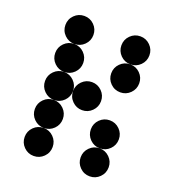

<svg xmlns="http://www.w3.org/2000/svg" viewBox="-126 -783 799 881"><g transform="rotate(20 273.5 -342.0)"><path d="M205.1 -615.2Q205.1 -586.9 185.1 -566.9Q165 -546.9 136.7 -546.9Q108.4 -546.9 88.4 -566.9Q68.4 -586.9 68.4 -615.2Q68.4 -643.6 88.4 -663.6Q108.4 -683.6 136.7 -683.6Q165 -683.6 185.1 -663.6Q205.1 -643.6 205.1 -615.2ZM478.5 -615.2Q478.5 -586.9 458.5 -566.9Q438.5 -546.9 410.2 -546.9Q381.8 -546.9 361.8 -566.9Q341.8 -586.9 341.8 -615.2Q341.8 -643.6 361.8 -663.6Q381.8 -683.6 410.2 -683.6Q438.5 -683.6 458.5 -663.6Q478.5 -643.6 478.5 -615.2ZM205.1 -478.5Q205.1 -450.2 185.1 -430.2Q165 -410.2 136.7 -410.2Q108.4 -410.2 88.4 -430.2Q68.4 -450.2 68.4 -478.5Q68.4 -506.8 88.4 -526.9Q108.4 -546.9 136.7 -546.9Q165 -546.9 185.1 -526.9Q205.1 -506.8 205.1 -478.5ZM478.5 -478.5Q478.5 -450.2 458.5 -430.2Q438.5 -410.2 410.2 -410.2Q381.8 -410.2 361.8 -430.2Q341.8 -450.2 341.8 -478.5Q341.8 -506.8 361.8 -526.9Q381.8 -546.9 410.2 -546.9Q438.5 -546.9 458.5 -526.9Q478.5 -506.8 478.5 -478.5ZM205.1 -341.8Q205.1 -313.5 185.1 -293.5Q165 -273.4 136.7 -273.4Q108.4 -273.4 88.4 -293.5Q68.4 -313.5 68.4 -341.8Q68.4 -370.1 88.4 -390.1Q108.4 -410.2 136.7 -410.2Q165 -410.2 185.1 -390.1Q205.1 -370.1 205.1 -341.8ZM341.8 -341.8Q341.8 -313.5 321.8 -293.5Q301.8 -273.4 273.4 -273.4Q245.1 -273.4 225.1 -293.5Q205.1 -313.5 205.1 -341.8Q205.1 -370.1 225.1 -390.1Q245.1 -410.2 273.4 -410.2Q301.8 -410.2 321.8 -390.1Q341.8 -370.1 341.8 -341.8ZM205.1 -205.1Q205.1 -176.8 185.1 -156.7Q165 -136.7 136.7 -136.7Q108.4 -136.7 88.4 -156.7Q68.4 -176.8 68.4 -205.1Q68.4 -233.4 88.4 -253.4Q108.4 -273.4 136.7 -273.4Q165 -273.4 185.1 -253.4Q205.1 -233.4 205.1 -205.1ZM478.5 -205.1Q478.5 -176.8 458.5 -156.7Q438.5 -136.7 410.2 -136.7Q381.8 -136.7 361.8 -156.7Q341.8 -176.8 341.8 -205.1Q341.8 -233.4 361.8 -253.4Q381.8 -273.4 410.2 -273.4Q438.5 -273.4 458.5 -253.4Q478.5 -233.4 478.5 -205.1ZM205.1 -68.4Q205.1 -40 185.1 -20Q165 0 136.7 0Q108.4 0 88.4 -20Q68.4 -40 68.4 -68.4Q68.4 -96.7 88.4 -116.7Q108.4 -136.7 136.7 -136.7Q165 -136.7 185.1 -116.7Q205.1 -96.7 205.1 -68.4ZM478.5 -68.4Q478.5 -40 458.5 -20Q438.5 0 410.2 0Q381.8 0 361.8 -20Q341.8 -40 341.8 -68.4Q341.8 -96.7 361.8 -116.7Q381.8 -136.7 410.2 -136.7Q438.5 -136.7 458.5 -116.7Q478.5 -96.7 478.5 -68.4Z"/></g></svg>

Font: DatDot
Style: Bold
Weight: 700
Designer: GGBot
Version: 1.00